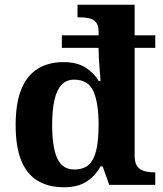

<svg xmlns="http://www.w3.org/2000/svg" viewBox="-20 -780 689 810"><path d="M250 10Q185 10 139 -17.5Q93 -45 69.5 -103Q46 -161 46 -252Q46 -344 69.5 -402.5Q93 -461 138.5 -489.5Q184 -518 248 -518Q304 -518 340 -495.5Q376 -473 397 -438H404Q404 -438 403 -454Q402 -470 400 -493Q398 -516 397 -537Q396 -558 396 -568V-578H241V-631H396V-645Q396 -673 385 -686Q374 -699 355.5 -703Q337 -707 315 -707H307V-760H548V-631H635V-578H548V-123Q548 -93 559.5 -78Q571 -63 590 -58Q609 -53 631 -53H635V0H441L413 -78H404Q382 -38 345.5 -14Q309 10 250 10ZM293 -65Q333 -65 355 -85.5Q377 -106 386.5 -148Q396 -190 396 -254Q396 -346 374 -395Q352 -444 293 -444Q260 -444 239.5 -422Q219 -400 209.5 -357.5Q200 -315 200 -253Q200 -159 221.5 -112Q243 -65 293 -65Z"/></svg>

Font: Noto Serif Armenian
Style: Bold
Weight: 700
Version: Version 2.007